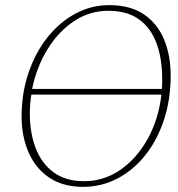

<svg xmlns="http://www.w3.org/2000/svg" viewBox="-20 -712 694 747"><path d="M303 15Q225 15 171.5 -21Q118 -57 91 -119.5Q64 -182 64 -259Q64 -350 91 -429Q118 -508 165 -567Q212 -626 273.5 -659Q335 -692 405 -692Q487 -692 540 -656Q593 -620 618.5 -558Q644 -496 644 -418Q644 -325 618 -246Q592 -167 545.5 -108.5Q499 -50 437 -17.5Q375 15 303 15ZM401 -670Q328 -670 267 -629Q206 -588 164 -519Q122 -450 105 -366H610Q611 -376 611 -385.5Q611 -395 611 -405Q611 -484 589 -543.5Q567 -603 521 -636.5Q475 -670 401 -670ZM307 -7Q384 -7 448 -51Q512 -95 554.5 -171.5Q597 -248 608 -344H102Q96 -308 96 -271Q96 -196 118.5 -136.5Q141 -77 188 -42Q235 -7 307 -7Z"/></svg>

Font: Source Serif Pro ExtraLight
Style: Italic
Weight: 200
Italic angle: -12°
Designer: Frank Grießhammer
Foundry: Adobe Systems Incorporated
Version: Version 3.001;hotconv 1.0.111;makeotfexe 2.5.65597